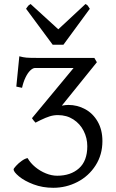

<svg xmlns="http://www.w3.org/2000/svg" viewBox="-20 -896 561 931"><path d="M45.9 -74.7Q45.9 -78.6 57.9 -91.8Q69.8 -105 85.7 -116.2Q101.6 -127.4 113.8 -129.4Q127.4 -105.5 151.1 -85.9Q174.8 -66.4 202.6 -55.2Q230.5 -43.9 257.3 -43.9Q322.8 -43.9 363 -79.8Q403.3 -115.7 403.3 -187Q403.3 -226.6 385.7 -261.2Q368.2 -295.9 335.7 -316.9Q303.2 -337.9 260.7 -337.9Q240.2 -337.9 221.4 -332Q202.6 -326.2 176.3 -313.5L152.3 -301.3L151.4 -302.2Q148.4 -305.2 143.6 -311Q138.7 -316.9 135.7 -321.8L135.3 -322.8V-323.2Q135.3 -323.2 135.5 -323.2Q135.7 -323.2 135.7 -323.7L336.9 -566.4H150.4Q139.6 -566.4 127.2 -554.7Q114.7 -543 104 -521Q93.3 -499 86.9 -470.2L59.1 -476.1L73.7 -623Q93.3 -617.7 108.6 -616.5Q124 -615.2 159.7 -615.2H437.5L449.7 -594.2L279.8 -383.8Q298.8 -387.2 311.5 -387.2Q355 -387.2 392.8 -366.7Q430.7 -346.2 453.6 -306.4Q476.6 -266.6 476.6 -211.9Q476.6 -145.5 443.4 -93.8Q410.2 -42 355.5 -13.7Q300.8 14.6 238.3 14.6Q186.5 14.6 142.6 -2Q98.6 -18.6 72.3 -40.5Q45.9 -62.5 45.9 -74.7ZM235.4 -679.2 106.4 -853.5Q107.9 -855.5 112.1 -861.6Q116.2 -867.7 119.6 -870.6Q123 -873.5 128.4 -876.5L262.7 -753.9L394.5 -876.5Q402.3 -872.6 405.5 -868.7Q408.7 -864.7 415.5 -853.5L287.6 -679.2Z"/></svg>

Font: David Libre
Style: Regular
Weight: 400
Version: Version 1.000